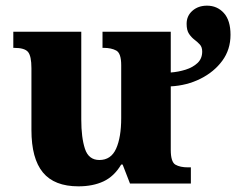

<svg xmlns="http://www.w3.org/2000/svg" viewBox="-20 -648 834 678"><path d="M257 10Q172 10 131.5 -39Q91 -88 91 -189V-407Q91 -450 79 -464.5Q67 -479 30 -479H27V-536H267V-226Q267 -162 280 -122.5Q293 -83 331 -83Q372 -83 390 -123Q408 -163 408 -231V-418Q408 -460 390.5 -469.5Q373 -479 346 -479H342V-536H583V-392Q610 -394 635.5 -402Q661 -410 677.5 -425.5Q694 -441 694 -466Q694 -482 685.5 -491Q677 -500 666.5 -508Q656 -516 647.5 -528.5Q639 -541 639 -564Q639 -592 659.5 -610Q680 -628 711 -628Q747 -628 770.5 -602Q794 -576 794 -525Q794 -473 765 -433.5Q736 -394 688 -370Q640 -346 583 -343V-119Q583 -76 599.5 -66.5Q616 -57 644 -57H654V0H439L413 -67H408Q383 -25 345.5 -7.5Q308 10 257 10Z"/></svg>

Font: Noto Serif ExtraBold
Style: Regular
Weight: 800
Designer: Monotype Design Team
Foundry: Monotype Imaging Inc.
Version: Version 2.014